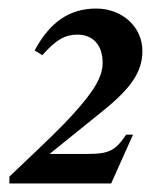

<svg xmlns="http://www.w3.org/2000/svg" viewBox="-20 -703 353 449"><path d="M79 -574C111 -610 132 -622 161 -622C198 -622 220 -597 220 -556C220 -524 201 -491 150 -435C121 -403 102 -385 2 -290V-274H240L291 -388H275C250 -351 235 -343 185 -343H96L221 -444C288 -498 313 -536 313 -584C313 -640 266 -683 205 -683C143 -683 97 -652 61 -585Z"/></svg>

Font: STIXGeneral
Style: Bold Italic
Weight: 700
Italic angle: -16.33°
Designer: MicroPress Inc., with final additions and corrections provided by Coen Hoffman, Elsevier (retired)
Version: Version 1.1.0